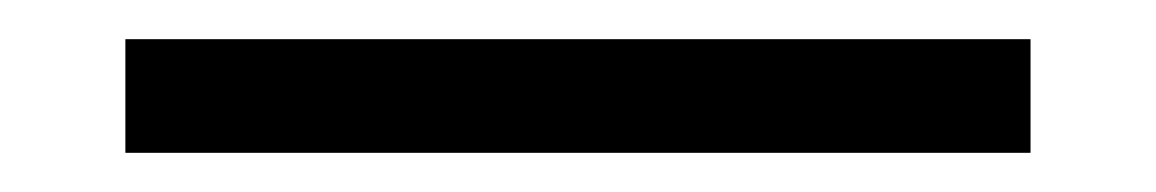

<svg xmlns="http://www.w3.org/2000/svg" viewBox="-20 48 590 98"><path d="M44 126V68H506V126Z"/></svg>

Font: Ysabeau Office Medium
Style: Regular
Weight: 500
Designer: Christian Thalmann (Catharsis Fonts)
Version: Version 2.001;gftools[0.9.30]; featfreeze: tnum,lnum,ss02